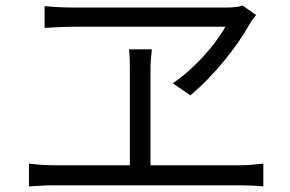

<svg xmlns="http://www.w3.org/2000/svg" viewBox="-20 -707 1040 689"><path d="M899 -653 851 -687C837 -682 815 -680 795 -680C704 -680 317 -680 240 -680C206 -680 171 -682 140 -685V-607C140 -607 208 -611 244 -611C311 -611 710 -611 789 -611C751 -544 679 -462 600 -408L663 -365C747 -434 832 -541 876 -621C882 -632 890 -642 899 -653ZM84 -120V-38C115 -40 145 -42 173 -42H842C862 -42 898 -41 925 -38V-120C899 -117 872 -114 842 -114H520V-456C520 -481 522 -504 525 -530H443C446 -504 446 -478 446 -457V-114H173C144 -114 114 -116 84 -120Z"/></svg>

Font: ChiuKong Gothic CL Normal
Style: Regular
Weight: 350
Designer: Ryoko NISHIZUKA 西塚涼子 (kana, bopomofo & ideographs); Paul D. Hunt (Latin, Greek & Cyrillic); Sandoll Communications 산돌커뮤니
Foundry: Adobe
Version: Version 1.300